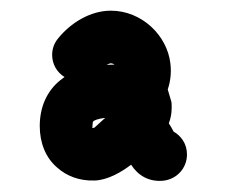

<svg xmlns="http://www.w3.org/2000/svg" viewBox="-20 -718 420 356"><path d="M53.7 -484.4C53.7 -452.6 64.9 -425.8 85 -408.2C103 -391.6 127.4 -382.3 155.3 -383.3C179.2 -383.8 205.1 -398.9 223.1 -412.6C235.8 -392.6 255.9 -380.9 281.2 -382.8C307.1 -384.8 326.7 -405.8 326.7 -431.6C326.7 -451.7 315.4 -466.3 301.8 -474.1C299.3 -479 296.4 -484.4 293 -489.3C296.4 -498 298.3 -507.8 298.3 -518.1C298.3 -522 298.3 -524.9 297.9 -528.8L291 -552.2C295.4 -564.9 298.3 -582 295.9 -600.6C290 -651.9 243.2 -698.2 185.5 -698.2C147.5 -698.2 111.3 -675.8 87.9 -647C80.6 -638.2 76.7 -627.9 76.7 -616.2C76.7 -599.1 85.4 -584 99.6 -575.2L91.8 -569.3C67.4 -549.8 53.7 -520 53.7 -484.4ZM150.9 -480.5 151.4 -482.9C151.4 -484.9 151.9 -493.2 152.8 -492.7C153.8 -494.6 161.6 -498 175.3 -499.5C173.8 -498 172.4 -497.1 171.9 -496.6C153.3 -479.5 154.8 -481 154.3 -481C152.8 -481 151.9 -481 150.9 -480.5ZM151.4 -482.9V-484.4ZM177.7 -597.7C181.2 -599.6 183.6 -600.6 185.5 -600.6C188 -600.6 190.4 -599.6 192.4 -598.1C187.5 -598.1 183.1 -598.1 177.7 -597.7ZM307.1 -461.9V-461.4Z"/></svg>

Font: Velvelyne Book
Style: Bold
Weight: 700
Designer: Manon Van der Borght et Mariel Nils
Foundry: Velvetyne
Version: Version 1.070;Glyphs 3.3.1 (3343)